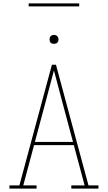

<svg xmlns="http://www.w3.org/2000/svg" viewBox="-20 -1119 640 1139"><path d="M36 0V-19H95L288 -735H312L444 -245L505 -19H564V0H403V-19H482L418 -258H182L118 -19H197V0ZM187 -277H413L356 -490Q342 -543 328 -595.5Q314 -648 300 -701Q286 -648 272 -595.5Q258 -543 244 -490ZM300 -859Q295 -859 289.5 -860.5Q284 -862 280.5 -865.5Q277 -869 275.5 -874.5Q274 -880 274 -885Q274 -890 275.5 -895.5Q277 -901 280.5 -904.5Q284 -908 289.5 -910Q295 -912 300 -912Q305 -912 310.5 -910Q316 -908 319.5 -904.5Q323 -901 325 -895.5Q327 -890 327 -885Q327 -880 325 -874.5Q323 -869 319.5 -865.5Q316 -862 310.5 -860.5Q305 -859 300 -859ZM150 -1081V-1099H450V-1081Z"/></svg>

Font: Iosevka Slab Thin Extended
Style: Regular
Weight: 100
Width: 7
Monospace: yes
Designer: Belleve Invis
Foundry: Belleve Invis
Version: Version 11.1.1; ttfautohint (v1.8.3)